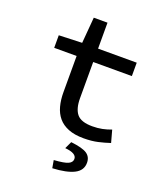

<svg xmlns="http://www.w3.org/2000/svg" viewBox="-157 -746 914 1078"><g transform="rotate(20 300.0 -207.0)"><path d="M392 12Q338 12 300.5 -3Q263 -18 240.5 -45Q218 -72 208 -109.5Q198 -147 198 -193V-409H64V-484L202 -489L215 -644H297V-489H528V-409H297V-193Q297 -130 322.5 -99Q348 -68 415 -68Q447 -68 474 -73.5Q501 -79 527 -89L547 -16Q514 -5 477 3.5Q440 12 392 12ZM285 230 277 184Q339 180 361.5 169.5Q384 159 384 139Q384 105 315 99L335 56Q405 64 431.5 82Q458 100 458 135Q458 181 413.5 203.5Q369 226 285 230Z"/></g></svg>

Font: SauceCodePro Nerd Font Mono
Style: Regular
Weight: 500
Monospace: yes
Designer: Paul D. Hunt, Teo Tuominen
Foundry: Adobe Systems Incorporated
Version: Version 2.030;PS 1.000;hotconv 16.6.51;makeotf.lib2.5.65220;